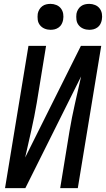

<svg xmlns="http://www.w3.org/2000/svg" viewBox="-20 -972 548 992"><path d="M6 0 127 -735H218L170 -441Q158 -370 142 -299.5Q126 -229 110 -158L398 -735H503L382 0H291L339 -294Q351 -365 367 -435.5Q383 -506 399 -577L111 0ZM441 -818Q425 -818 410.5 -824Q396 -830 386.5 -842Q377 -854 375 -869.5Q373 -885 375 -901Q377 -912 383 -922.5Q389 -933 398.5 -940Q408 -947 419 -949.5Q430 -952 441 -952Q457 -952 471.5 -946Q486 -940 495 -928Q504 -916 506.5 -900.5Q509 -885 506 -869Q504 -858 498.5 -847.5Q493 -837 483 -830Q473 -823 462.5 -820.5Q452 -818 441 -818ZM241 -818Q225 -818 210.5 -824Q196 -830 186.5 -842Q177 -854 175 -869.5Q173 -885 175 -901Q177 -912 183 -922.5Q189 -933 198.5 -940Q208 -947 219 -949.5Q230 -952 241 -952Q257 -952 271.5 -946Q286 -940 295 -928Q304 -916 306.5 -900.5Q309 -885 306 -869Q304 -858 298.5 -847.5Q293 -837 283 -830Q273 -823 262.5 -820.5Q252 -818 241 -818Z"/></svg>

Font: Iosevka Term Curly Medium
Style: Italic
Weight: 500
Italic angle: -9°
Designer: Belleve Invis
Foundry: Belleve Invis
Version: Version 32.3.0